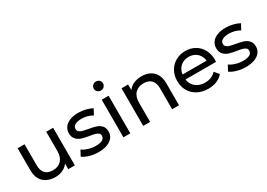

<svg xmlns="http://www.w3.org/2000/svg" viewBox="-0 -1547 3254 2342"><g transform="rotate(-30 1627.0 -375.5)"><path d="M85.9 -224.9V-529.9H183V-236Q183 -159.9 219.7 -120.5Q256.4 -81.1 325.1 -81.1Q400.7 -81.1 444.7 -126.6Q488.7 -172.1 488.7 -256.6V-529.9H585.9V0H493V-142.6L508.7 -104.4Q482.4 -52.6 430.9 -23.5Q379.4 5.6 314.1 5.6Q208.1 5.6 147 -52.5Q85.9 -110.6 85.9 -224.9Z M700.4 -56 741.6 -132.9Q775.9 -108.1 826.4 -92.9Q876.9 -77.7 927.3 -77.7Q992.1 -77.7 1022.6 -96.2Q1053 -114.7 1053 -149Q1053 -172.6 1036.1 -186.5Q1019.1 -200.4 992.6 -207.5Q966.1 -214.6 922 -221.3Q857.6 -231.4 817.1 -244.4Q776.6 -257.3 747.2 -288.6Q717.9 -320 717.9 -375.9Q717.9 -423 744.6 -459.4Q771.4 -495.9 821.9 -515.6Q872.4 -535.4 939.4 -535.4Q991.7 -535.4 1045.1 -522.2Q1098.6 -509 1132.7 -487.6L1091.6 -410.7Q1056.4 -432.1 1018.3 -442.1Q980.1 -452.1 938.6 -452.1Q878.1 -452.1 846.2 -432.6Q814.3 -413.1 814.3 -380.1Q814.3 -354.6 832.1 -339.6Q850 -324.7 876.3 -317.6Q902.6 -310.4 950 -302.1Q1012.7 -291.9 1052.6 -279Q1092.4 -266.1 1120.9 -235.8Q1149.3 -205.4 1149.3 -151.6Q1149.3 -103.9 1121.4 -68.3Q1093.4 -32.7 1041.9 -13.6Q990.3 5.6 920.4 5.6Q855.9 5.6 795.3 -11.9Q734.7 -29.3 700.4 -56Z M1270 -529.9H1367.1V0H1270ZM1253.1 -694.6Q1253.1 -721 1271.9 -739.2Q1290.6 -757.4 1318.6 -757.4Q1346.7 -757.4 1365.4 -740.1Q1384 -722.7 1384 -696.3Q1384 -669.1 1365.4 -650.4Q1346.7 -631.7 1318.6 -631.7Q1290.6 -631.7 1271.9 -650Q1253.1 -668.3 1253.1 -694.6Z M1549 -529.9H1641.9V-387.1L1626.1 -425.3Q1652.6 -478 1706.5 -506.7Q1760.4 -535.4 1832.3 -535.4Q1932.7 -535.4 1992.9 -476.9Q2053 -418.4 2053 -305V0H1955.9V-293.9Q1955.9 -370 1918.5 -409.4Q1881.1 -448.7 1812.7 -448.7Q1735.7 -448.7 1690.9 -402.8Q1646.1 -356.9 1646.1 -273.3V0H1549Z M2181 -265Q2181 -342.6 2215.4 -404.2Q2249.9 -465.9 2310.8 -500.6Q2371.7 -535.4 2447.4 -535.4Q2523 -535.4 2582.7 -501.1Q2642.4 -466.9 2676.1 -404.6Q2709.7 -342.3 2709.7 -262.3Q2708.9 -247.4 2708 -232.4H2257.1V-302.9H2656.7L2617.9 -278.4Q2617.9 -328.3 2596.6 -368.2Q2575.4 -408.1 2536.1 -430.6Q2496.7 -453 2447.4 -453Q2398.1 -453 2358.9 -430.6Q2319.6 -408.1 2297.9 -367.8Q2276.3 -327.4 2276.3 -275.9V-259.9Q2276.3 -207 2300.4 -166.1Q2324.6 -125.1 2368.4 -102.3Q2412.1 -79.4 2469 -79.4Q2516 -79.4 2554.8 -95.2Q2593.6 -111 2621.9 -143.1L2675.3 -80.3Q2639.6 -38.4 2586.1 -16.4Q2532.7 5.6 2466.4 5.6Q2382.1 5.6 2317.2 -28.8Q2252.3 -63.1 2216.6 -124.9Q2181 -186.6 2181 -265Z M2775.4 -56 2816.6 -132.9Q2850.9 -108.1 2901.4 -92.9Q2951.9 -77.7 3002.3 -77.7Q3067.1 -77.7 3097.6 -96.2Q3128 -114.7 3128 -149Q3128 -172.6 3111.1 -186.5Q3094.1 -200.4 3067.6 -207.5Q3041.1 -214.6 2997 -221.3Q2932.6 -231.4 2892.1 -244.4Q2851.6 -257.3 2822.2 -288.6Q2792.9 -320 2792.9 -375.9Q2792.9 -423 2819.6 -459.4Q2846.4 -495.9 2896.9 -515.6Q2947.4 -535.4 3014.4 -535.4Q3066.7 -535.4 3120.1 -522.2Q3173.6 -509 3207.7 -487.6L3166.6 -410.7Q3131.4 -432.1 3093.3 -442.1Q3055.1 -452.1 3013.6 -452.1Q2953.1 -452.1 2921.2 -432.6Q2889.3 -413.1 2889.3 -380.1Q2889.3 -354.6 2907.1 -339.6Q2925 -324.7 2951.3 -317.6Q2977.6 -310.4 3025 -302.1Q3087.7 -291.9 3127.6 -279Q3167.4 -266.1 3195.9 -235.8Q3224.3 -205.4 3224.3 -151.6Q3224.3 -103.9 3196.4 -68.3Q3168.4 -32.7 3116.9 -13.6Q3065.3 5.6 2995.4 5.6Q2930.9 5.6 2870.3 -11.9Q2809.7 -29.3 2775.4 -56Z"/></g></svg>

Font: iiserrat Thin
Style: Regular
Weight: 100
Designer: Akira Ohta
Foundry: Akira Ohta
Version: Version 1.200;Glyphs 3.3.1 (3343)